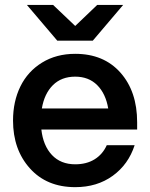

<svg xmlns="http://www.w3.org/2000/svg" viewBox="-20 -752 613 784"><path d="M287.1 12.2Q170.9 12.2 102.1 -64.5Q33.2 -141.1 33.2 -259.8Q33.2 -337.4 63.2 -398.9Q93.3 -460.4 151.6 -496.3Q210 -532.2 287.1 -532.2Q403.8 -532.2 471.9 -455.3Q540 -378.4 540 -252.9V-223.1H148.9Q156.2 -157.2 192.1 -119.1Q228 -81.1 287.1 -81.1Q333.5 -81.1 366.5 -101.6Q399.4 -122.1 416 -159.2H529.8Q504.4 -80.6 440.4 -34.2Q376.5 12.2 287.1 12.2ZM89.8 -731.9H196.8L287.1 -646L377 -731.9H482.9L358.9 -585.9H213.9ZM150.9 -309.1H421.9Q411.6 -369.6 377 -404.3Q342.3 -439 287.1 -439Q231 -439 196 -404.3Q161.1 -369.6 150.9 -309.1Z"/></svg>

Font: Aspekta 550
Style: Regular
Weight: 550
Designer: Ivo Dolenc
Version: Version 2.000